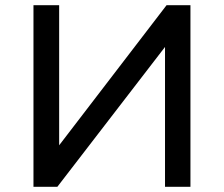

<svg xmlns="http://www.w3.org/2000/svg" viewBox="-20 -720 863 740"><path d="M714 0H616V-539L201 0H109V-700H208V-160L622 -700H714Z"/></svg>

Font: Argentum Novus
Style: Regular
Weight: 400
Designer: Julieta Ulanovsky
Foundry: Julieta Ulanovsky
Version: Version 7.20;July 27, 2021;FontCreator 13.0.0.2683 64-bit